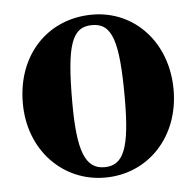

<svg xmlns="http://www.w3.org/2000/svg" viewBox="-42 -516 584 572"><g transform="rotate(-5 250.0 -229.5)"><path d="M329 -218C329 -69 309 -17 251 -17C193 -17 172 -73 172 -218C172 -389 190 -442 251 -442C310 -442 329 -389 329 -218ZM476 -229C476 -371 380 -473 254 -473C122 -473 25 -374 25 -228C25 -86 125 14 250 14C379 14 476 -88 476 -229Z"/></g></svg>

Font: XITS Math
Style: Bold
Weight: 700
Designer: MicroPress Inc., with final additions and corrections provided by Coen Hoffman, Elsevier (retired)
Version: Version 1.302